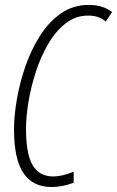

<svg xmlns="http://www.w3.org/2000/svg" viewBox="-20 -745 473 775"><path d="M188 9.8Q112.8 9.8 74.7 -46.1Q36.6 -102.1 36.6 -222.7Q36.6 -277.3 48.1 -344.2Q59.6 -411.1 82.8 -478Q106 -544.9 141.8 -601.1Q177.7 -657.2 226.6 -691.2Q275.4 -725.1 337.9 -725.1Q369.1 -725.1 392.1 -717.5Q415 -710 432.6 -696.3L406.7 -657.7Q380.9 -682.1 335.9 -682.1Q285.2 -682.1 244.6 -650.4Q204.1 -618.7 174.1 -566.9Q144 -515.1 124.3 -453.9Q104.5 -392.6 94.7 -332.5Q85 -272.5 85 -225.1Q85 -123.5 111.8 -78.1Q138.7 -32.7 195.8 -32.7Q229.5 -32.7 277.3 -51.8V-7.3Q231 9.8 188 9.8Z"/></svg>

Font: Open Sans Condensed Light
Style: Italic
Weight: 300
Width: 3
Italic angle: -12°
Designer: Monotype Design Team
Foundry: Monotype Imaging Inc.
Version: Version 3.000; ttfautohint (v1.8.4)